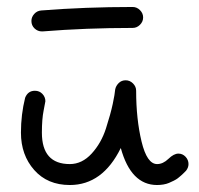

<svg xmlns="http://www.w3.org/2000/svg" viewBox="-20 -530 570 550"><path d="M491 -90Q503 -90 511.5 -81Q520 -72 520 -60Q520 -50 513 -41L510 -38Q508 -36 505.5 -33.5Q503 -31 498.5 -27Q494 -23 489.5 -19.5Q485 -16 478 -12.5Q471 -9 464 -6Q457 -3 448 -1.5Q439 0 430 0Q355 0 326 -106Q274 0 180 0Q116 0 78 -43Q40 -86 40 -150Q40 -202 52 -250Q60 -270 80 -270Q93 -270 101.5 -261Q110 -252 110 -240Q110 -238 105 -213.5Q100 -189 100 -150Q100 -60 180 -60Q215 -60 242.5 -90Q270 -120 283.5 -162Q297 -204 303 -232.5Q309 -261 310 -274Q312 -284 320 -292Q328 -300 340 -300Q352 -300 361 -291Q370 -282 370 -270Q370 -189 385.5 -124.5Q401 -60 430 -60Q447 -60 462.5 -75Q478 -90 491 -90ZM70 -470Q70 -481 78 -490Q86 -499 98 -500Q224 -510 360 -510Q372 -510 381 -501Q390 -492 390 -480Q390 -468 381 -459Q372 -450 360 -450Q226 -450 102 -440H100Q88 -440 79 -448.5Q70 -457 70 -470Z"/></svg>

Font: Pecita
Style: Book
Weight: 400
Width: 7
Version: Version 4.3